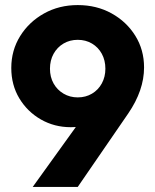

<svg xmlns="http://www.w3.org/2000/svg" viewBox="-20 -737 613 757"><path d="M109 0 331 -308.5 389 -313Q375.5 -289.5 360 -272Q344.5 -254.5 321 -245Q297.5 -235.5 259 -235.5Q194.5 -235.5 141.2 -266Q88 -296.5 56.2 -349.2Q24.5 -402 24.5 -469Q24.5 -538.5 59.5 -594.8Q94.5 -651 153.8 -684Q213 -717 286.5 -717Q361 -717 420 -684.2Q479 -651.5 513.5 -596Q548 -540.5 548 -471Q548 -381 485.5 -289.5L286.5 0ZM286.5 -353Q318 -353 342.8 -367.8Q367.5 -382.5 381.5 -408.2Q395.5 -434 395.5 -466Q395.5 -499 381.5 -524.8Q367.5 -550.5 342.8 -565.2Q318 -580 286.5 -580Q255 -580 230.2 -565.2Q205.5 -550.5 191.2 -524.8Q177 -499 177 -466Q177 -433.5 191.2 -408Q205.5 -382.5 230.5 -367.8Q255.5 -353 286.5 -353Z"/></svg>

Font: Outfit Thin
Style: Regular
Weight: 100
Designer: Rodrigo Fuenzalida
Foundry: fragTYPE
Version: Version 1.000